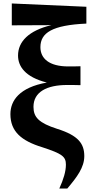

<svg xmlns="http://www.w3.org/2000/svg" viewBox="-20 -854 545 1107"><path d="M322 233H368C424 167 466 111 466 46C466 -26 431 -73 310 -111C204 -145 173 -178 173 -238C173 -324 250 -364 367 -364C386 -364 420 -364 444 -363V-472C421 -471 392 -471 374 -471C263 -471 213 -517 213 -582C213 -665 281 -709 478 -718V-815L48 -834V-708L276 -709C146 -678 84 -614 84 -534C84 -472 124 -410 250 -378C93 -350 40 -275 40 -196C40 -96 103 -42 224 -5C337 32 360 48 360 95C360 135 346 180 322 233Z"/></svg>

Font: Noto Serif SC Black
Style: Regular
Weight: 900
Designer: Ryoko NISHIZUKA 西塚涼子 (kana & ideographs); Frank Grießhammer (Latin, Greek & Cyrillic); Wenlong ZHANG 张文龙 (bopomofo); San
Foundry: Adobe
Version: Version 2.001;hotconv 1.1.0;makeotfexe 2.6.0